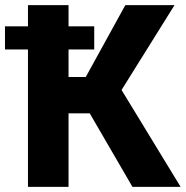

<svg xmlns="http://www.w3.org/2000/svg" viewBox="-41 -731 727 751"><path d="M227.1 -710.9V0H68.4V-710.9ZM641.6 -710.9 377.4 -287.6H195.8L176.3 -429.7H294.4L449.2 -710.9ZM477.1 0 294.4 -314.5 407.2 -423.8 665.5 0ZM327.6 -627.9V-537.6H-21.5V-627.9Z"/></svg>

Font: Roboto ExtraBold
Style: Regular
Weight: 800
Designer: Christian Robertson
Foundry: Google
Version: Version 3.009; 2024